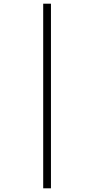

<svg xmlns="http://www.w3.org/2000/svg" viewBox="-20 -780 511 1040"><path d="M214 240V-760H256V240Z"/></svg>

Font: Noto Serif Khmer Condensed Light
Style: Regular
Weight: 300
Width: 3
Designer: Danh Hong and the Monotype Design Team
Foundry: Monotype Imaging Inc.
Version: Version 2.004